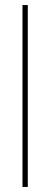

<svg xmlns="http://www.w3.org/2000/svg" viewBox="-20 -740 199 760"><path d="M69 0H90V-720H69Z"/></svg>

Font: Aspekta 50
Style: Regular
Weight: 50
Designer: Ivo Dolenc
Version: Version 2.000